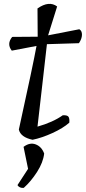

<svg xmlns="http://www.w3.org/2000/svg" viewBox="-20 -712 438 978"><path d="M382 -492 219 -487Q212 -420 195.5 -280.5Q179 -141 171 -67Q249 -89 300 -125Q323 -126 329 -117Q335 -108 333 -87Q301 -59 247.5 -34.5Q194 -10 146 0Q85 -13 76 -52Q149 -384 166 -478L40 -454Q13 -488 42 -524L172 -525L171 -669Q230 -710 271 -679L225 -532L384 -563Q398 -555 397.5 -534.5Q397 -514 382 -492ZM123 148 100 36Q132 12 162 23.5Q192 35 205 70Q200 115 169 163.5Q138 212 101 245Q79 247 69 231Z"/></svg>

Font: Tillana
Style: Regular
Weight: 400
Designer: Lipi Raval (Devanagari, Latin), Jonny Pinhorn (Latin)
Foundry: Indian Type Foundry
Version: Version 2.003;PS 1.0;hotconv 1.0.79;makeotf.lib2.5.61930; tt